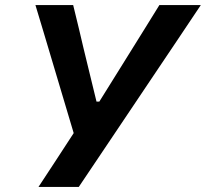

<svg xmlns="http://www.w3.org/2000/svg" viewBox="-20 -733 808 753"><path d="M131 0Q164 -50 198 -102Q231.5 -154 269 -211L178.5 -514.5Q163.5 -564.5 150 -610Q136.5 -655 119 -713H267Q280 -659.5 289.5 -620.5Q298.5 -581.5 307 -546.2Q315.5 -511 326 -468L358.5 -334.5H369.5L451.5 -466Q478.5 -509.5 501 -545.5Q523.5 -581.5 548 -621Q572 -660 605 -713H767.5Q724 -648 677.5 -578.5Q630.5 -509 591.5 -450.5L440.5 -225.5Q405.5 -173.5 365.5 -113.8Q325.5 -54 289 0Z"/></svg>

Font: Heraclito SemiBold
Style: Italic
Weight: 600
Italic angle: -12°
Designer: Kostas Bartsokas (font) & Cristiano Sobral (main changes)
Foundry: Kostas Bartsokas (font) & Cristiano Sobral (main changes)
Version: Version 1.00;July 8, 2020;FontCreator 13.0.0.2655 64-bit